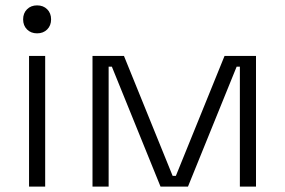

<svg xmlns="http://www.w3.org/2000/svg" viewBox="-20 -694 1060 714"><path d="M88 0V-486H148V0ZM118 -570Q95 -570 80.5 -584.5Q66 -599 66 -622Q66 -645 80.5 -659.5Q95 -674 118 -674Q141 -674 155.5 -659.5Q170 -645 170 -622Q170 -599 155.5 -584.5Q141 -570 118 -570Z M622 -40H634L815 -486H932V0H872V-446H860L679 0H577L396 -446H384V0H324V-486H441Z"/></svg>

Font: Space Grotesk Light
Style: Regular
Weight: 300
Designer: Florian Karsten
Foundry: Florian Karsten
Version: Version 2.000